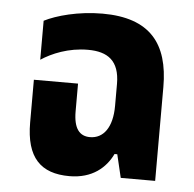

<svg xmlns="http://www.w3.org/2000/svg" viewBox="-44 -574 634 628"><g transform="rotate(5 273.0 -260.5)"><path d="M206 9C281 9 325 -30 347 -76H356L374 0H487V-308C487 -451 424 -530 268 -530C189 -530 117 -510 78 -490V-362C113 -385 167 -408 231 -408C296 -408 335 -381 335 -305V-233C335 -162 306 -124 262 -124C228 -124 208 -147 208 -204V-295H63V-155C63 -39 112 9 206 9Z"/></g></svg>

Font: Noto Sans Thai UI Cond ExtBd
Style: Regular
Weight: 800
Width: 3
Designer: Monotype Design Team
Foundry: Monotype Imaging Inc.
Version: Version 2.000